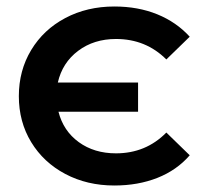

<svg xmlns="http://www.w3.org/2000/svg" viewBox="-20 -563 624 591"><path d="M492 -155 564 -85Q524 -39 464.5 -15.5Q405 8 332 8Q248 8 181 -27.5Q114 -63 76 -125.5Q38 -188 38 -267Q38 -346 76 -409Q114 -472 181 -507.5Q248 -543 332 -543Q405 -543 464 -519Q523 -495 564 -450L492 -380Q429 -443 337 -443Q269 -443 220.5 -406.5Q172 -370 158 -309H405V-219H160Q175 -160 222.5 -125.5Q270 -91 337 -91Q429 -91 492 -155Z"/></svg>

Font: mBank SemiBold
Style: Regular
Weight: 600
Designer: Julieta Ulanovsky
Foundry: Julieta Ulanovsky
Version: Version 7.200